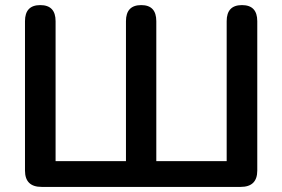

<svg xmlns="http://www.w3.org/2000/svg" viewBox="-20 -733 1107 753"><path d="M143 0Q78 0 78 -64V-650Q78 -713 138 -713Q198 -713 198 -650V-101H474V-650Q474 -713 534 -713Q593 -713 593 -650V-101H869V-650Q869 -713 929 -713Q989 -713 989 -650V-64Q989 0 924 0Z"/></svg>

Font: Chiron GoRound TC M
Style: Regular
Weight: 500
Designer: Ryoko NISHIZUKA 西塚涼子 (kana, bopomofo & ideographs); Paul D. Hunt (Latin, Greek & Cyrillic); Sandoll Communications 산돌커뮤니
Foundry: Adobe
Version: Version 1.000;hotconv 1.1.1;makeotfexe 2.6.0